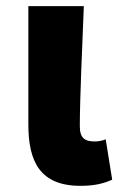

<svg xmlns="http://www.w3.org/2000/svg" viewBox="-20 -589 390 623"><path d="M241 14C291 14 319 5 344 -6L323 -137C312 -132 297 -130 288 -130C255 -130 239 -141 239 -179C239 -269 247 -439 252 -569H72V-185C72 -66 109 14 241 14Z"/></svg>

Font: Noto Sans CJK HK Black
Style: Regular
Weight: 900
Designer: Ryoko NISHIZUKA 西塚涼子 (kana, bopomofo & ideographs); Paul D. Hunt (Latin, Greek & Cyrillic); Sandoll Communications 산돌커뮤니
Foundry: Adobe
Version: Version 2.004;hotconv 1.0.118;makeotfexe 2.5.65603